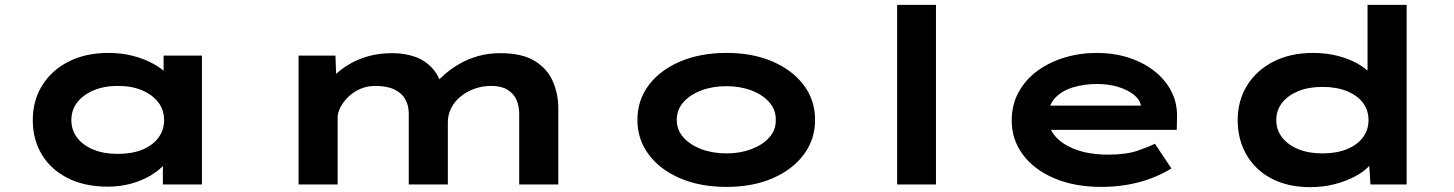

<svg xmlns="http://www.w3.org/2000/svg" viewBox="-20 -760 5989 791"><path d="M425 9Q329 9 259.5 -26Q190 -61 152.5 -123Q115 -185 115 -265Q115 -346 154 -408.5Q193 -471 263 -506.5Q333 -542 427 -542Q482 -542 529 -529.5Q576 -517 612 -497Q648 -477 669 -454.5Q690 -432 694 -411L654 -405V-531H812V0H651V-148L683 -134Q681 -110 659.5 -85Q638 -60 603 -38.5Q568 -17 522 -4Q476 9 425 9ZM465 -126Q524 -126 566.5 -143.5Q609 -161 632.5 -192.5Q656 -224 656 -265Q656 -307 632.5 -338Q609 -369 566.5 -387.5Q524 -406 465 -406Q408 -406 365 -387.5Q322 -369 298 -338Q274 -307 274 -265Q274 -224 298 -192.5Q322 -161 365 -143.5Q408 -126 465 -126Z M1210 0V-531H1362L1367 -395L1326 -414Q1343 -436 1368 -458.5Q1393 -481 1426 -499.5Q1459 -518 1501.5 -529.5Q1544 -541 1597 -541Q1646 -541 1688.5 -526.5Q1731 -512 1761.5 -478.5Q1792 -445 1804 -389L1759 -395L1768 -411Q1787 -432 1813.5 -455Q1840 -478 1874 -497.5Q1908 -517 1950 -529Q1992 -541 2041 -541Q2130 -541 2182 -509.5Q2234 -478 2257 -426Q2280 -374 2280 -314V0H2119V-291Q2119 -323 2107.5 -349Q2096 -375 2070.5 -390.5Q2045 -406 2005 -406Q1966 -406 1933.5 -394Q1901 -382 1876.5 -361.5Q1852 -341 1838.5 -314Q1825 -287 1825 -256V0H1664V-292Q1664 -325 1650 -350.5Q1636 -376 1605.5 -391Q1575 -406 1526 -406Q1491 -406 1462.5 -393Q1434 -380 1413.5 -359.5Q1393 -339 1382 -317Q1371 -295 1371 -277V0Z M2973 10Q2865 10 2782 -25.5Q2699 -61 2652.5 -123.5Q2606 -186 2606 -266Q2606 -347 2652.5 -409Q2699 -471 2782 -506.5Q2865 -542 2973 -542Q3081 -542 3163 -506.5Q3245 -471 3291.5 -409Q3338 -347 3338 -266Q3338 -186 3291.5 -123.5Q3245 -61 3163 -25.5Q3081 10 2973 10ZM2973 -128Q3029 -128 3075.5 -145.5Q3122 -163 3149.5 -194Q3177 -225 3176 -266Q3177 -307 3149.5 -338.5Q3122 -370 3075.5 -387.5Q3029 -405 2973 -405Q2916 -405 2869.5 -387.5Q2823 -370 2795.5 -339Q2768 -308 2768 -266Q2768 -225 2795.5 -194Q2823 -163 2869.5 -145.5Q2916 -128 2973 -128Z M3676 0V-740H3836V0Z M4518 10Q4407 10 4323.5 -25.5Q4240 -61 4194 -123Q4148 -185 4148 -263Q4148 -328 4176 -379.5Q4204 -431 4252.5 -467Q4301 -503 4364.5 -522.5Q4428 -542 4498 -542Q4569 -542 4629.5 -522.5Q4690 -503 4735.5 -467.5Q4781 -432 4806 -383Q4831 -334 4829 -274L4828 -225H4265L4242 -325H4698L4681 -302V-322Q4677 -349 4651.5 -369.5Q4626 -390 4586.5 -402Q4547 -414 4500 -414Q4446 -414 4400 -400Q4354 -386 4326 -355.5Q4298 -325 4298 -275Q4298 -232 4328.5 -197.5Q4359 -163 4414.5 -143Q4470 -123 4545 -123Q4621 -123 4668 -139.5Q4715 -156 4738 -168L4806 -66Q4769 -43 4723 -25.5Q4677 -8 4625 1Q4573 10 4518 10Z M5378 11Q5286 11 5219 -24Q5152 -59 5115.5 -122Q5079 -185 5079 -265Q5079 -346 5118 -408.5Q5157 -471 5227 -506.5Q5297 -542 5389 -542Q5444 -542 5490.5 -530Q5537 -518 5572 -498.5Q5607 -479 5628 -455Q5649 -431 5652 -407L5614 -398V-740H5775V0H5626L5617 -141L5649 -128Q5646 -104 5623.5 -79Q5601 -54 5564 -34Q5527 -14 5479.5 -1.5Q5432 11 5378 11ZM5428 -128Q5486 -128 5529 -145.5Q5572 -163 5595 -194Q5618 -225 5618 -265Q5618 -306 5595 -336.5Q5572 -367 5529 -384.5Q5486 -402 5428 -402Q5371 -402 5328.5 -384.5Q5286 -367 5262 -336.5Q5238 -306 5238 -265Q5238 -225 5262 -194Q5286 -163 5328.5 -145.5Q5371 -128 5428 -128Z"/></svg>

Font: Lexend Zetta
Style: Bold
Weight: 700
Designer: Bonnie Shaver-Troup, Thomas Jockin
Foundry: Lexend
Version: Version 1.007